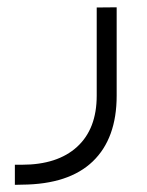

<svg xmlns="http://www.w3.org/2000/svg" viewBox="-20 -287 409 536"><path d="M41 172.9Q140.6 172.9 195.3 122.8Q250 72.8 250 -20V-266.1L305.7 -266.6V-20Q305.7 99.6 239 163.6Q172.4 227.5 42 228.5L21.5 229V172.9Z"/></svg>

Font: Shabnam Thin FD-WOL
Style: Thin-FD-WOL
Weight: 100
Foundry: DejaVu fonts team - Redesigned by Saber Rastikerdar - Based on Vazir font
Version: Version 5.0.1